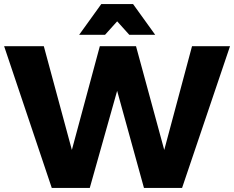

<svg xmlns="http://www.w3.org/2000/svg" viewBox="-22 -929 1156 949"><path d="M-1.6 -700.6H194.6L353.4 -113.4H313.1L471.4 -700.6H650.3L810.1 -113.4H769.9L927.1 -700.6H1114.9L877.9 0H689.6L536.4 -554.7L577.9 -554.3L421.7 0H233.9ZM478.6 -908.9H635.7L745 -757.1H617L511.1 -874.6H603.1L497.3 -757.1H369.3Z"/></svg>

Font: Alexandria
Style: Regular
Weight: 400
Designer: Mohamed Gaber
Foundry: Kief Type Foundry
Version: Version 5.100